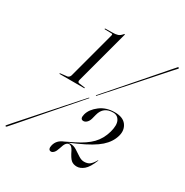

<svg xmlns="http://www.w3.org/2000/svg" viewBox="-183 -847 956 990"><g transform="rotate(30 295.0 -351.5)"><path d="M177 -681Q174 -681 175 -683Q176 -685.5 178 -685.5L218.5 -686Q238.5 -686 250.8 -690.2Q263 -694.5 273.5 -707.5Q277 -711 278.5 -711Q280.5 -711 279.5 -707L194.5 -390Q191 -377 200 -374L237 -369Q239.5 -368 239 -367.5Q238.5 -365 236 -365H90.5Q88 -365 88.5 -367.5Q88.5 -368.5 92 -369.5L132 -374Q143.5 -377.5 147.5 -390L222.5 -670.5Q225 -680 217.5 -680ZM311.5 -363Q309.5 -360 308 -362Q306 -363 309 -365.5Q313 -370 335.2 -395.5Q357.5 -421 390 -458.2Q422.5 -495.5 458 -536.2Q493.5 -577 525 -613.2Q556.5 -649.5 576.8 -672.8Q597 -696 598.5 -697.5Q602.5 -703 606.5 -700Q610 -697 604.5 -692Q603 -691 582.5 -668Q562 -645 530.2 -609Q498.5 -573 462.5 -532.5Q426.5 -492 393.5 -455Q360.5 -418 338.2 -392.8Q316 -367.5 311.5 -363ZM280.5 -333Q282.5 -336 284.5 -335Q286.5 -334 282.5 -330.5Q279 -326.5 256.8 -300.8Q234.5 -275 201.8 -237.5Q169 -200 133.2 -158.8Q97.5 -117.5 65.8 -80.8Q34 -44 13.2 -20.2Q-7.5 3.5 -9 5Q-13 10 -16.5 7.5Q-20 4.5 -14.5 -0.5Q-13.5 -2 7.2 -25.5Q28 -49 60.2 -85.2Q92.5 -121.5 128.8 -162.5Q165 -203.5 198.2 -240.8Q231.5 -278 254 -303.5Q276.5 -329 280.5 -333ZM238.5 -26Q247.5 -61 285 -75L335 -99.5Q391 -127 422.2 -159Q453.5 -191 467 -239Q479.5 -284 467.5 -307.5Q455.5 -331 429.5 -331Q371.5 -331 357.5 -276.5L350.5 -249.5Q346 -234 336.8 -225Q327.5 -216 317.5 -216Q295.5 -216 304 -248Q313 -281.5 349 -309Q385 -336.5 436 -336.5Q485 -336.5 505.5 -308.8Q526 -281 515.5 -243Q504 -201.5 467 -168.5Q430 -135.5 349.5 -99.5L306.5 -80.5Q313 -81.5 319.5 -81.5Q338.5 -81.5 356.5 -70Q374.5 -58.5 391.5 -47.2Q408.5 -36 424.5 -36Q445 -36 457.5 -45.2Q470 -54.5 483.5 -77.5Q485 -79 485.5 -79Q486.5 -78.5 486 -77Q467 -29.5 446.2 -12.5Q425.5 4.5 405 4.5Q384 4.5 370.8 -6.8Q357.5 -18 340 -54.5Q328.5 -76.5 314 -76.5Q305.5 -76.5 297.5 -67.8Q289.5 -59 282 -33Q276 -13.5 267.8 -4.8Q259.5 4 251.5 4Q241.5 4 238.2 -4.5Q235 -13 238.5 -26Z"/></g></svg>

Font: Fraunces 144pt S000 Light
Style: Italic
Weight: 300
Italic angle: -16°
Version: Version 1.000; ttfautohint (v1.8.3)